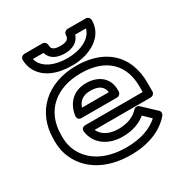

<svg xmlns="http://www.w3.org/2000/svg" viewBox="-182 -916 1055 1097"><g transform="rotate(-30 345.0 -367.5)"><path d="M351 -513C485 -513 560 -456 590 -376C601 -347 606 -315 606 -278V-243H227C217 -243 199 -237 202 -215C213 -132 284 -79 381 -79C446 -79 497 -98 534 -129L581 -84C536 -43 468 -15 369 -15C224 -15 137 -76 99 -157C86 -185 80 -214 80 -246V-265C80 -418 187 -513 351 -513ZM260 -193H631C642 -193 656 -203 656 -218V-278C656 -320 649 -359 636 -394C598 -496 501 -563 351 -563C158 -563 30 -443 30 -265V-246C30 -207 38 -170 54 -136C101 -34 210 35 369 35C492 35 581 -6 635 -69C643 -78 644 -94 634 -103L551 -181C541 -191 524 -190 515 -180C487 -150 446 -129 381 -129C320 -129 278 -154 260 -193ZM489 -326C489 -402 433 -449 350 -449C257 -449 214 -385 204 -318C203 -308 206 -289 229 -289H464C479 -289 489 -303 489 -314ZM438 -339H261C273 -374 297 -399 350 -399C408 -399 433 -376 438 -339ZM332 -656C381 -656 423 -676 436 -720H507C492 -659 418 -625 332 -625C244 -625 187 -656 165 -698C161 -705 159 -713 157 -720H227C240 -673 284 -656 332 -656ZM332 -706C286 -706 274 -720 274 -745C274 -756 264 -770 249 -770H129C118 -770 104 -760 104 -745C104 -720 110 -696 121 -675C155 -609 234 -575 332 -575C364 -575 395 -579 423 -587C494 -608 560 -657 560 -745C560 -756 550 -770 535 -770H414C403 -770 389 -760 389 -745C389 -721 376 -706 332 -706Z"/></g></svg>

Font: Asimov
Style: XWidOu
Weight: 500
Designer: Google
Version: Version 2.000980; 2014